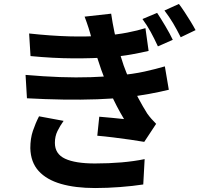

<svg xmlns="http://www.w3.org/2000/svg" viewBox="-20 -882 1040 969"><path d="M773 -817Q791 -790 814.5 -750.5Q838 -711 852 -681L777 -648Q758 -689 740.5 -721Q723 -753 699 -786ZM883 -862Q896 -845 911.5 -821.5Q927 -798 942 -773.5Q957 -749 967 -730L892 -694Q872 -734 853.5 -765Q835 -796 810 -829ZM127 -713Q237 -701 329.5 -698.5Q422 -696 501 -702Q569 -707 622.5 -717.5Q676 -728 714 -740L730 -625Q692 -616 642 -607Q592 -598 527 -593Q450 -587 349 -587.5Q248 -588 134 -599ZM109 -504Q200 -496 282.5 -493Q365 -490 438.5 -492.5Q512 -495 572 -501Q652 -508 710 -521Q768 -534 812 -547L832 -429Q787 -418 732.5 -408Q678 -398 617 -391Q554 -384 471.5 -381Q389 -378 297.5 -379.5Q206 -381 116 -386ZM443 -685Q436 -713 427 -741Q418 -769 407 -798L541 -813Q548 -765 557.5 -720Q567 -675 579 -633Q591 -591 604 -552Q616 -518 635.5 -474Q655 -430 678 -387Q701 -344 723 -309Q733 -295 744 -282.5Q755 -270 768 -257L708 -166Q680 -171 638 -177Q596 -183 551.5 -188.5Q507 -194 471 -197L481 -293Q512 -290 548 -287Q584 -284 606 -281Q566 -348 538 -412Q510 -476 491 -530Q479 -566 470.5 -591.5Q462 -617 456 -639Q450 -661 443 -685ZM301 -272Q283 -247 270 -220.5Q257 -194 257 -161Q257 -105 308.5 -81Q360 -57 459 -57Q530 -57 593.5 -62.5Q657 -68 710 -79L703 49Q651 57 586 62Q521 67 460 67Q360 67 287.5 46Q215 25 175 -19Q135 -63 133 -134Q133 -183 146 -221.5Q159 -260 177 -295Z"/></svg>

Font: Noto Sans SC
Style: Bold
Weight: 700
Designer: Ryoko NISHIZUKA  (kana, bopomofo & ideographs); Paul D. Hunt (Latin, Greek & Cyrillic); Sandoll Communications , Soo-you
Foundry: Adobe
Version: Version 2.004-H2;hotconv 1.0.118;makeotfexe 2.5.65603